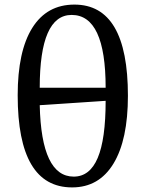

<svg xmlns="http://www.w3.org/2000/svg" viewBox="-20 -802 634 836"><path d="M294 14Q57 14 57 -387Q57 -579 120.5 -680.5Q184 -782 304 -782Q537 -782 537 -385Q537 -193 474 -89.5Q411 14 294 14ZM153 -420H440Q440 -737 292 -737Q153 -737 153 -420ZM301 -33Q371 -33 405.5 -114.5Q440 -196 440 -363L153 -344Q160 -33 301 -33Z"/></svg>

Font: Literata 36pt
Style: Regular
Weight: 400
Designer: Latin by Veronika Burian and Jose Scaglione. Greek by Irene Vlachou. Cyrillic by Vera Evstafieva.
Foundry: TypeTogether
Version: Version 3.002